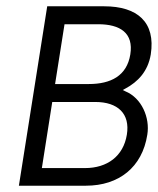

<svg xmlns="http://www.w3.org/2000/svg" viewBox="-20 -595 502 610"><path d="M40 -5H253C358 -5 432 -64 448 -167C457 -221 430 -284 378 -305L370 -309L379 -314C418 -335 450 -368 459 -422C475 -525 416 -575 311 -575H130ZM113 -61 146 -271H283C354 -271 394 -234 383 -167C372 -99 321 -61 250 -61ZM155 -328 185 -518H292C362 -518 405 -490 394 -422C383 -354 332 -328 262 -328Z"/></svg>

Font: Charger Sport
Style: LitObl
Weight: 300
Designer: Jasper
Foundry: Cannot Into Space Fonts
Version: Version 1.1